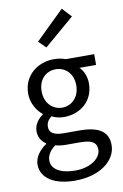

<svg xmlns="http://www.w3.org/2000/svg" viewBox="-107 -840 718 1124"><g transform="rotate(-10 252.5 -278.5)"><path d="M246 224C397 224 492 146 492 55C492 -25 435 -61 322 -61H228C163 -61 143 -83 143 -113C143 -140 156 -156 174 -171C196 -160 222 -154 246 -154C345 -154 424 -219 424 -323C424 -364 408 -400 385 -422H484V-486H315C297 -493 273 -498 246 -498C147 -498 63 -431 63 -325C63 -267 94 -220 126 -194V-190C101 -173 73 -141 73 -100C73 -62 92 -36 116 -21V-17C72 13 45 52 45 93C45 177 127 224 246 224ZM246 -210C190 -210 143 -254 143 -325C143 -396 189 -438 246 -438C303 -438 349 -395 349 -325C349 -254 302 -210 246 -210ZM258 166C170 166 117 134 117 82C117 54 132 25 167 0C188 6 211 8 230 8H313C377 8 411 23 411 68C411 118 350 166 258 166ZM215 -573 394 -726 343 -781 173 -615Z"/></g></svg>

Font: DAIFUKU Sans
Style: Regular
Weight: 400
Designer: Original font ‘Source Han Sans JP’ : Paul D. Hunt
Foundry: Daifuku
Version: Version 1.000